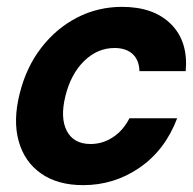

<svg xmlns="http://www.w3.org/2000/svg" viewBox="-20 -530 563 560"><path d="M222.5 10Q148.3 10 100 -23.8Q51.7 -57.5 34.6 -117.9Q17.5 -178.3 37.5 -257.5Q56.7 -334.2 100.4 -390.8Q144.2 -447.5 205 -478.8Q265.8 -510 335.8 -510Q428.3 -510 478.8 -459.6Q529.2 -409.2 521.7 -322.5H386.7Q385.8 -355 366.7 -372.5Q347.5 -390 314.2 -390Q264.2 -390 225.4 -352.1Q186.7 -314.2 170.8 -250Q155 -185.8 175 -147.9Q195 -110 244.2 -110Q279.2 -110 309.2 -129.6Q339.2 -149.2 357.5 -185H496.7Q461.7 -92.5 387.5 -41.2Q313.3 10 222.5 10Z"/></svg>

Font: Funnel Sans
Style: Bold Italic
Weight: 700
Italic angle: -14.036°
Designer: NORD ID, Kristian Moeller
Foundry: Dicotype
Version: Version 1.000